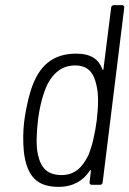

<svg xmlns="http://www.w3.org/2000/svg" viewBox="-20 -720 504 748"><path d="M413 -690 383 -451C383 -447 380 -446 379 -450C365 -488 336 -511 277 -511C190 -511 132 -469 100 -368C88 -330 78 -278 74 -245C70 -211 69 -171 73 -128C85 -30 127 8 208 8C265 8 304 -16 330 -55C332 -59 335 -58 334 -54L329 -10C328 -4 332 0 338 0H370C375 0 380 -4 380 -10L464 -690C465 -696 461 -700 456 -700H424C418 -700 413 -696 413 -690ZM324 -115C301 -67 270 -38 220 -38C164 -38 139 -67 128 -117C120 -152 122 -200 128 -252C135 -308 148 -357 166 -394C190 -438 223 -465 273 -465C323 -465 345 -436 355 -391C365 -354 363 -305 357 -252C350 -198 339 -150 324 -115Z"/></svg>

Font: Barlow Semi Condensed Light
Style: Italic
Weight: 300
Width: 4
Italic angle: -7°
Designer: Jeremy Tribby
Foundry: Tribby Type
Version: Version 1.422;hotconv 1.0.109;makeotfexe 2.5.65596